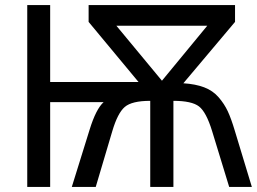

<svg xmlns="http://www.w3.org/2000/svg" viewBox="-20 -734 1009 754"><path d="M903 -714V-648L700 -407Q748 -404 782 -391Q816 -378 838.5 -352Q861 -326 874.5 -297Q888 -268 902 -221L969 0H880L813 -219Q790 -294 761.5 -316Q733 -338 661 -338V0H570V-338Q498 -338 470 -314Q442 -290 421 -219L356 0H262L332 -225Q357 -306 387 -333H177V0H87V-714H177V-412H524L328 -648V-714ZM794 -633H437L616 -417Z"/></svg>

Font: Advent Sans Logo
Style: Regular
Weight: 400
Designer: Types & Symbols
Foundry: Types & Symbols
Version: Version 1.002